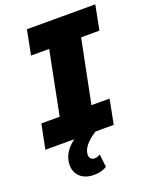

<svg xmlns="http://www.w3.org/2000/svg" viewBox="-187 -794 903 1124"><g transform="rotate(-20 265.0 -232.0)"><path d="M404 -547 325 -153H438L408 0H-18L13 -153H127L205 -547H92L122 -700H548L518 -547ZM85 134Q85 76 129 29.5Q173 -17 248 -46L294 0Q205 58 205 113Q205 128 213.5 137Q222 146 237 146Q253 146 272 135L281 215Q249 236 202 236Q147 236 116 207.5Q85 179 85 134Z"/></g></svg>

Font: Montserrat Alternates ExtraBold
Style: Italic
Weight: 800
Italic angle: -11.3°
Designer: Julieta Ulanovsky
Foundry: Julieta Ulanovsky
Version: Version 7.200